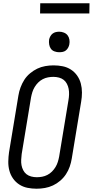

<svg xmlns="http://www.w3.org/2000/svg" viewBox="-20 -1141 565 1169"><path d="M203 8Q174 8 147 2.5Q120 -3 97.5 -17.5Q75 -32 59.5 -54Q44 -76 37 -102.5Q30 -129 30.5 -157.5Q31 -186 35 -214L92 -559Q96 -584 105 -608.5Q114 -633 128 -655Q142 -677 163 -694.5Q184 -712 207 -723Q230 -734 255.5 -738.5Q281 -743 306 -743Q335 -743 362 -737.5Q389 -732 411.5 -717.5Q434 -703 449.5 -681Q465 -659 472 -632.5Q479 -606 479 -577.5Q479 -549 474 -521L417 -176Q413 -151 404.5 -126.5Q396 -102 381.5 -80Q367 -58 346.5 -40.5Q326 -23 302.5 -12Q279 -1 253.5 3.5Q228 8 203 8ZM204 -62Q220 -62 236.5 -65Q253 -68 268.5 -76Q284 -84 296.5 -96.5Q309 -109 318 -124Q327 -139 332 -155Q337 -171 340 -187L397 -532Q400 -549 400.5 -566.5Q401 -584 398 -600Q395 -616 387.5 -630.5Q380 -645 368 -654.5Q356 -664 339.5 -668.5Q323 -673 305 -673Q289 -673 272.5 -670Q256 -667 240.5 -659Q225 -651 212.5 -638.5Q200 -626 191 -611Q182 -596 177 -580Q172 -564 169 -548L112 -203Q110 -186 109 -168.5Q108 -151 111 -135Q114 -119 121.5 -104.5Q129 -90 141 -80.5Q153 -71 169.5 -66.5Q186 -62 204 -62ZM340 -823Q326 -823 312 -828Q298 -833 290 -844Q282 -855 279.5 -870Q277 -885 279 -900Q281 -910 286.5 -920Q292 -930 300.5 -936.5Q309 -943 319.5 -945.5Q330 -948 341 -948Q355 -948 369 -942.5Q383 -937 391.5 -926Q400 -915 402.5 -900Q405 -885 402 -870Q400 -860 394.5 -850Q389 -840 380.5 -833.5Q372 -827 361.5 -825Q351 -823 340 -823ZM224 -1059 225 -1121H525L524 -1059Z"/></svg>

Font: Iosevka Term Curly
Style: Italic
Weight: 400
Italic angle: -9°
Designer: Belleve Invis
Foundry: Belleve Invis
Version: Version 32.3.0